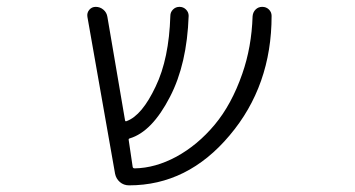

<svg xmlns="http://www.w3.org/2000/svg" viewBox="-20 -565 1040 563"><path d="M768.6 -537.1Q776.4 -529.3 776.4 -518.6Q776.4 -313.5 653.3 -168Q530.3 -21.5 358.4 -21.5Q342.8 -21.5 331.5 -31.2Q320.3 -41 317.4 -55.7L236.3 -515.6Q234.4 -527.3 241.7 -536.1Q249 -544.9 260.7 -544.9Q273.4 -544.9 283.2 -536.6Q293 -528.3 294.9 -515.6L346.7 -211.9Q347.7 -208 351.6 -210Q396.5 -226.6 436.5 -311.5Q475.6 -392.6 479.5 -518.6Q479.5 -529.3 487.3 -537.1Q495.1 -544.9 506.3 -544.9Q517.6 -544.9 525.4 -537.1Q533.2 -529.3 533.2 -518.6Q528.3 -377 478.5 -281.2Q425.8 -178.7 360.4 -159.2Q356.4 -158.2 357.4 -154.3L369.1 -75.2Q370.1 -71.3 375 -71.3Q435.5 -72.3 497.1 -105.5Q559.6 -139.6 609.4 -199.2Q659.2 -258.8 690.4 -348.6Q717.8 -426.8 720.7 -517.6Q721.7 -529.3 729.5 -537.1Q737.3 -544.9 749 -544.9Q760.7 -544.9 768.6 -537.1Z"/></svg>

Font: Rounded-L Mgen+ 1m light
Style: Regular
Weight: 200
Designer: [Source Han Sans]
Ryoko NISHIZUKA  (kana & ideographs); Paul D. Hunt (Latin, Greek & Cyrillic); Wenlong ZHANG  (bopomofo
Version: Version 1.059.20150602